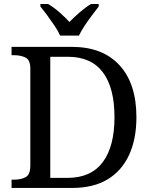

<svg xmlns="http://www.w3.org/2000/svg" viewBox="-20 -929 750 949"><path d="M37.1 0V-41H49.8Q83 -41 106.4 -53.2Q129.9 -65.4 129.9 -111.3V-589.8Q129.9 -632.8 106 -644.5Q82 -656.2 49.8 -656.2H37.1V-697.3H335.9Q487.3 -697.3 570.8 -606.4Q654.3 -515.6 654.3 -349.6Q654.3 -243.2 618.7 -164.6Q583 -85.9 512.7 -43Q442.4 0 335.9 0ZM313.5 -49.8Q429.7 -49.8 487.8 -127.4Q545.9 -205.1 545.9 -349.6Q545.9 -495.1 488.3 -571.8Q430.7 -648.4 314.5 -648.4H228.5V-49.8ZM277.3 -752.9Q267.6 -775.4 250 -801.3Q232.4 -827.1 213.9 -852.5Q195.3 -877.9 179.7 -896.5V-909.2H217.8Q246.1 -892.6 273.9 -868.2Q301.8 -843.8 323.2 -820.3Q345.7 -843.8 374 -868.2Q402.3 -892.6 429.7 -909.2H467.8V-896.5Q453.1 -877.9 434.1 -852.5Q415 -827.1 397.9 -801.3Q380.9 -775.4 370.1 -752.9Z"/></svg>

Font: Noto Serif Todhri
Style: Regular
Weight: 400
Designer: Mikhail Merkuryev
Version: Version 1.000; ttfautohint (v1.8.4.7-5d5b)